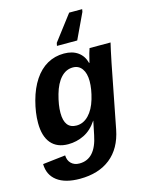

<svg xmlns="http://www.w3.org/2000/svg" viewBox="-141 -850 881 1148"><g transform="rotate(-15 300.0 -276.5)"><path d="M208.5 211.9Q117.7 211.9 68.1 174.6Q18.6 137.2 17.6 69.8L158.2 53.7Q159.2 85.4 178.5 104Q197.8 122.6 229.5 122.6Q329.1 122.6 356.9 -18.1L374.5 -103H373.5Q339.8 -51.8 293.2 -28.8Q246.6 -5.9 194.3 -5.9Q125.5 -5.9 88.6 -49.3Q51.8 -92.8 51.8 -175.3Q51.8 -238.3 71 -310.1Q90.3 -381.8 124.3 -432.9Q158.2 -483.9 204.8 -510.3Q251.5 -536.6 308.1 -536.6Q360.4 -536.6 394.3 -512.2Q428.2 -487.8 439.5 -443.4H441.9Q458 -511.2 465.3 -528.3H595.2L584 -479L568.8 -406.2L492.7 -16.1Q470.7 95.7 397.5 153.8Q324.2 211.9 208.5 211.9ZM414.6 -337.9Q414.6 -386.2 394.5 -414.3Q374.5 -442.4 338.4 -442.4Q295.9 -442.4 264.2 -408.2Q232.4 -374 214.6 -310.8Q196.8 -247.6 196.8 -198.7Q196.8 -101.1 271 -101.1Q313.5 -101.1 346.4 -135Q379.4 -168.9 397 -228.8Q414.6 -288.6 414.6 -337.9ZM482.9 -764.6 480 -748.5 405.8 -591.3H280.3L284.2 -609.4L402.3 -764.6Z"/></g></svg>

Font: Cousine
Style: Bold Italic
Weight: 700
Italic angle: -12°
Monospace: yes
Designer: Steve Matteson
Foundry: Ascender Corporation
Version: Version 1.20